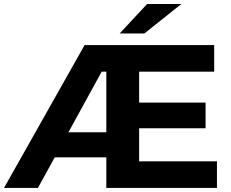

<svg xmlns="http://www.w3.org/2000/svg" viewBox="-29 -921 1130 941"><path d="M-9.3 0 385.6 -700H547.2V-569.7H407.9L506.5 -637.7L157 0ZM196.7 -149.8 199.7 -272.7H547.2V-149.8ZM492.1 0V-700H1020.7V-569.7H652.9V-130.3H1034.3V0ZM640.6 -292.3 641.2 -418.3H978.5V-292.3ZM557.5 -757 691.9 -901.3H859.8L678.5 -757Z"/></svg>

Font: Montserrat Thin
Style: Regular
Weight: 100
Designer: Julieta Ulanovsky
Foundry: Julieta Ulanovsky
Version: Version 9.000